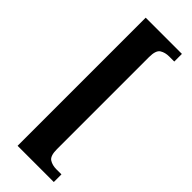

<svg xmlns="http://www.w3.org/2000/svg" viewBox="-289 -787 941 941"><g transform="rotate(45 181.5 -316.0)"><path d="M82 128V-760H333V-707H298Q270 -707 250 -694.5Q230 -682 230 -635V3Q230 50 250 62.5Q270 75 298 75H333V128Z"/></g></svg>

Font: Noto Serif Ethiopic ExtraCondensed ExtraBold
Style: Regular
Weight: 800
Width: 2
Designer: Monotype Design Team
Foundry: Monotype Imaging Inc.
Version: Version 2.102; ttfautohint (v1.8.4.7-5d5b)